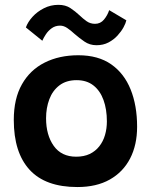

<svg xmlns="http://www.w3.org/2000/svg" viewBox="-20 -761 626 794"><path d="M300 12.5Q168 12.5 102.5 -58.8Q37 -130 37 -265Q37 -353 70.8 -412.5Q104.5 -472 164.8 -502.2Q225 -532.5 304 -532.5Q386 -532.5 439.8 -495Q493.5 -457.5 520.2 -391Q547 -324.5 547 -237Q547 -161.5 518 -105.5Q489 -49.5 434 -18.5Q379 12.5 300 12.5ZM295 -113Q327 -113 350.8 -124.2Q374.5 -135.5 390.5 -155.8Q406.5 -176 414.2 -202.5Q422 -229 422 -259Q422 -309 408 -347.5Q394 -386 366.2 -407.8Q338.5 -429.5 297 -429.5Q254 -429.5 225.8 -408Q197.5 -386.5 184 -350.5Q170.5 -314.5 170.5 -272Q170.5 -202.5 202.2 -157.8Q234 -113 295 -113ZM87 -647.5Q95 -670 114.5 -691.5Q134 -713 161.8 -727Q189.5 -741 221.5 -741Q251 -741 271.2 -727.5Q291.5 -714 308.5 -698Q323 -684 338.2 -673.2Q353.5 -662.5 373 -662.5Q395.5 -662.5 410 -680Q424.5 -697.5 431.5 -719L502.5 -677Q500 -665 490.8 -648Q481.5 -631 466 -614Q450.5 -597 428.8 -585.5Q407 -574 379 -574Q351 -574 329 -589.2Q307 -604.5 288 -621Q273 -635 258.2 -645Q243.5 -655 228.5 -655Q209 -655 194.2 -644.5Q179.5 -634 169.8 -619.2Q160 -604.5 155 -592.5Z"/></svg>

Font: Grandstander Thin SemiBold
Style: Regular
Weight: 600
Version: Version 1.200